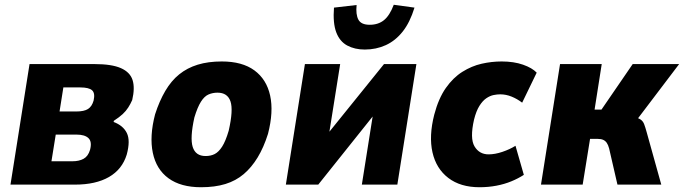

<svg xmlns="http://www.w3.org/2000/svg" viewBox="-20 -775 2871 806"><path d="M24 0 104 -506H377Q449 -506 487.5 -489Q526 -472 536.5 -439Q547 -406 535 -355Q528 -339 518.5 -324Q509 -309 495 -296Q481 -283 458 -268L457 -263Q497 -248 512.5 -216.5Q528 -185 512 -126Q493 -64 437.5 -32Q382 0 295 0ZM196 -98H284Q312 -98 331 -108.5Q350 -119 358 -146Q367 -180 351.5 -195Q336 -210 301 -210H214ZM230 -307H300Q333 -307 349.5 -317.5Q366 -328 373 -353Q380 -384 366.5 -396Q353 -408 317 -408H246Z M824 11Q739 11 687.5 -26.5Q636 -64 621.5 -133.5Q607 -203 631 -295Q649 -351 674 -393.5Q699 -436 732.5 -463Q766 -490 810 -503.5Q854 -517 911 -517Q997 -517 1048 -479.5Q1099 -442 1114 -374Q1129 -306 1105 -213Q1087 -156 1061.5 -114Q1036 -72 1003 -44Q970 -16 926 -2.5Q882 11 824 11ZM843 -120Q865 -120 881.5 -128.5Q898 -137 912.5 -159.5Q927 -182 940 -226Q960 -313 947.5 -349.5Q935 -386 893 -386Q873 -386 855.5 -378.5Q838 -371 823.5 -348Q809 -325 796 -282Q777 -196 789 -158Q801 -120 843 -120Z M1180 0 1260 -506H1408L1356 -179H1328L1592 -506H1728L1648 0H1499L1551 -328H1578L1316 0ZM1511 -567Q1469 -567 1437.5 -584Q1406 -601 1391.5 -639.5Q1377 -678 1382 -743L1477 -754Q1473 -714 1484.5 -692.5Q1496 -671 1532 -671Q1568 -671 1592 -690.5Q1616 -710 1633 -755L1720 -743Q1701 -681 1670.5 -642.5Q1640 -604 1599.5 -585.5Q1559 -567 1511 -567Z M1993 11Q1913 11 1862 -28Q1811 -67 1795.5 -135.5Q1780 -204 1803 -294Q1821 -362 1851.5 -405.5Q1882 -449 1921 -473.5Q1960 -498 2002 -507.5Q2044 -517 2086 -517Q2137 -517 2175.5 -503.5Q2214 -490 2233 -470L2172 -344Q2151 -360 2127.5 -369.5Q2104 -379 2080 -379Q2067 -379 2052 -376Q2037 -373 2021.5 -362.5Q2006 -352 1992.5 -330.5Q1979 -309 1970 -273Q1952 -194 1972 -160.5Q1992 -127 2031 -127Q2058 -127 2089 -137.5Q2120 -148 2144 -163L2179 -41Q2156 -26 2127 -14Q2098 -2 2064 4.5Q2030 11 1993 11Z M2251 0 2331 -506H2506L2476 -315H2505L2636 -506H2831L2633 -245L2632 -287Q2657 -281 2668 -274Q2679 -267 2684 -254Q2689 -241 2695 -219L2756 0H2572L2537 -152Q2533 -167 2527 -175.5Q2521 -184 2512 -188Q2503 -192 2489 -192H2457L2426 0Z"/></svg>

Font: Nunito Sans 7pt Condensed Black
Style: Italic
Weight: 900
Width: 3
Italic angle: -9°
Designer: Vernon Adams
Foundry: Vernon Adams
Version: Version 3.101;gftools[0.9.27]